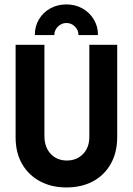

<svg xmlns="http://www.w3.org/2000/svg" viewBox="-20 -826 596 861"><path d="M277.8 14.6Q211.8 14.6 160.4 -12.5Q109 -39.6 79.5 -89.9Q50 -140.3 50 -210.4V-625H179.2V-216.7Q179.2 -166 207.3 -136.1Q235.4 -106.2 279.9 -106.2Q323.6 -106.2 352.1 -135.1Q380.6 -163.9 380.6 -212.5V-625H505.6V-212.5Q505.6 -141.7 476.4 -90.6Q447.2 -39.6 396.2 -12.5Q345.1 14.6 277.8 14.6ZM136.1 -668.8Q136.1 -708.3 154.9 -739.6Q173.6 -770.8 205.9 -788.5Q238.2 -806.2 277.8 -806.2Q317.4 -806.2 349.7 -788.2Q381.9 -770.1 400.7 -738.9Q419.4 -707.6 419.4 -668.8H331.9Q331.9 -691 316 -706.9Q300 -722.9 277.8 -722.9Q256.2 -722.9 239.9 -706.9Q223.6 -691 223.6 -668.8Z"/></svg>

Font: co2trust
Style: Bold
Weight: 700
Designer: Kristian Moeller
Foundry: Dicotype
Version: Version 1.000